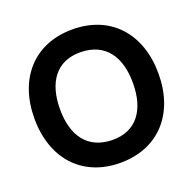

<svg xmlns="http://www.w3.org/2000/svg" viewBox="-131 -868 1020 1015"><g transform="rotate(-20 379.0 -360.0)"><path d="M379 15C595 15 728 -136 728 -360C728 -584 595 -735 379 -735C163 -735 30 -584 30 -360C30 -136 163 15 379 15ZM174 -360C174 -510 242 -609 379 -607C516 -605 584 -510 584 -360C584 -210 516 -111 379 -113C242 -115 174 -210 174 -360Z"/></g></svg>

Font: Eudonet ExtraBold
Style: Regular
Weight: 800
Designer: Mikhail Sharanda
Foundry: Mikhail Sharanda
Version: Version 4.503;Glyphs 3.1.2 (3151)